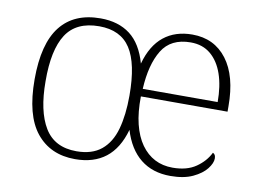

<svg xmlns="http://www.w3.org/2000/svg" viewBox="-65 -638 1001 742"><g transform="rotate(10 436.0 -266.5)"><path d="M270 10Q173 10 118 -58Q63 -126 63 -267Q63 -407 116.5 -475Q170 -543 274 -543Q344 -543 390 -508Q436 -473 457 -398Q477 -471 522 -507Q567 -543 634 -543Q720 -543 769.5 -478Q819 -413 819 -294V-273H479Q478 -211 489.5 -164.5Q501 -118 523.5 -86.5Q546 -55 577 -39Q608 -23 647 -23Q703 -23 738.5 -47.5Q774 -72 791 -107Q797 -104 799.5 -99Q802 -94 802 -86Q802 -68 784.5 -45.5Q767 -23 732 -6.5Q697 10 644 10Q574 10 527 -27.5Q480 -65 458 -138Q437 -63 390 -26.5Q343 10 270 10ZM270 -21Q331 -21 367.5 -51Q404 -81 419.5 -136.5Q435 -192 435 -268Q435 -394 396.5 -453Q358 -512 274 -512Q184 -512 144.5 -451Q105 -390 106 -267Q106 -150 145 -85.5Q184 -21 270 -21ZM775 -303Q775 -366 759 -412.5Q743 -459 711.5 -485.5Q680 -512 633 -512Q555 -512 520.5 -455.5Q486 -399 481 -303Z"/></g></svg>

Font: Noto Serif Bengali ExtraLight
Style: Regular
Weight: 250
Version: Version 2.003